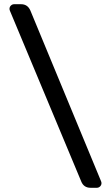

<svg xmlns="http://www.w3.org/2000/svg" viewBox="-20 -806 526 910"><path d="M461 62Q461 71 454.5 77.5Q448 84 439 84H409Q377 84 365 54L27 -755Q25 -760 25 -764Q25 -773 31.5 -779.5Q38 -786 47 -786H80Q111 -786 124 -756L459 53Q461 58 461 62Z"/></svg>

Font: Hezaedrus
Style: Regular
Weight: 400
Designer: Hubert & Fischer
Foundry: Hubert & Fischer
Version: Version 1.10;September 3, 2019;FontCreator 11.5.0.2425 64-bi